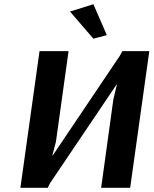

<svg xmlns="http://www.w3.org/2000/svg" viewBox="-20 -893 730 913"><path d="M424 -873 488 -726 424 -709 313 -838ZM599 0H461L519 -420L536 -492H535L218 -22L207 0H77L168 -650H306L246 -219L229 -154H231L550 -628L562 -650H690Z"/></svg>

Font: Arsenal
Style: Bold Italic
Weight: 700
Italic angle: -9.10001°
Designer: Andrij Shevchenko
Foundry: Stairsfor
Version: Version 2.001;PS 002.001;hotconv 1.0.88;makeotf.lib2.5.64775